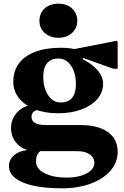

<svg xmlns="http://www.w3.org/2000/svg" viewBox="-20 -770 670 1041"><path d="M313.4 251Q222.8 251 159.3 236.5Q95.8 222 62.2 195.1Q28.6 168.2 28.6 130.2Q28.6 96.2 55.6 72.2Q82.6 48.2 124.2 44.6V7.8H198.6V49.6Q175.2 65.8 175.2 106.6Q175.2 145 221.9 169Q268.6 193 342.6 193Q406.6 193 449 170.5Q491.4 148 491.4 114.2Q491.4 84.6 466.5 67.1Q441.6 49.6 398.2 49.6H175.6Q115.4 49.6 77.6 14.4Q39.8 -20.8 39.8 -77Q39.8 -107.8 53.8 -133.9Q67.8 -160 92.1 -177.8Q116.4 -195.6 146.8 -199.6L192.6 -173.8Q173.2 -173.8 162 -163.9Q150.8 -154 150.8 -136.2Q150.8 -114.2 170.8 -103.1Q190.8 -92 229.8 -92H416Q511.8 -92 564.9 -53.9Q618 -15.8 618 53Q618 110.6 579 155.5Q540 200.4 471.6 225.7Q403.2 251 313.4 251ZM293.8 -155.8Q222.8 -155.8 168.1 -177.8Q113.4 -199.8 82.7 -238.3Q52 -276.8 52 -326.8Q52 -385.6 82.8 -426.6Q113.6 -467.6 171.8 -489.4Q230 -511.2 312.4 -511.2Q339.8 -511.2 369.2 -506.8Q398.6 -502.4 415.4 -495.2V-454.4Q472.2 -430 505.6 -392.8Q539 -355.6 539 -316.2Q539 -269.6 507.8 -233.3Q476.6 -197 421.2 -176.4Q365.8 -155.8 293.8 -155.8ZM309.8 -214.4Q349.8 -214.4 370.7 -239.4Q391.6 -264.4 391.6 -312.6Q391.6 -375.2 365.2 -413.9Q338.8 -452.6 296.4 -452.6Q256.4 -452.6 235.5 -427.6Q214.6 -402.6 214.6 -354.4Q214.6 -292.8 241.1 -253.6Q267.6 -214.4 309.8 -214.4ZM594.2 -397.4 431 -455.8 424.8 -440.2 319 -491.4 612.2 -549 618 -543.2V-397.4ZM296.4 -565.2Q251 -565.2 222.4 -591.2Q193.8 -617.2 193.8 -657.9Q193.8 -698.6 222.4 -724.3Q251 -750 296.4 -750Q341.8 -750 370.4 -724.2Q399 -698.4 399 -657.9Q399 -617.4 370.4 -591.3Q341.8 -565.2 296.4 -565.2Z"/></svg>

Font: Platypi Light
Style: Regular
Weight: 300
Designer: David Sargent
Foundry: Bolt Cutter Type
Version: Version 1.200